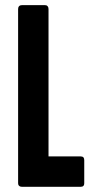

<svg xmlns="http://www.w3.org/2000/svg" viewBox="-20 -720 370 740"><path d="M291 -117.2Q291 -117.2 275.4 -117.2Q258.8 -117.2 238.3 -117.2Q212.9 -117.2 189.5 -117.2Q167 -117.2 167 -117.2Q167 -117.2 167 -190.4Q167 -264.6 167 -359.4Q167 -399.4 167 -440.4Q167 -482.4 167 -520.5Q167 -589.8 167 -637.7Q167 -685.5 167 -685.5Q167 -685.5 167 -685.5Q167 -685.5 167 -685.5Q167 -692.4 163.1 -696.3Q160.2 -700.2 153.3 -700.2Q153.3 -700.2 108.4 -700.2Q64.5 -700.2 64.5 -700.2Q64.5 -700.2 64.5 -700.2Q64.5 -700.2 64.5 -700.2Q57.6 -700.2 53.7 -696.3Q49.8 -692.4 49.8 -685.5Q49.8 -685.5 49.8 -647.5Q49.8 -608.4 49.8 -546.9Q49.8 -514.6 49.8 -476.6Q49.8 -439.5 49.8 -400.4Q49.8 -352.5 49.8 -303.7Q49.8 -254.9 49.8 -210Q49.8 -127.9 49.8 -70.3Q49.8 -13.7 49.8 -13.7Q49.8 -13.7 49.8 -13.7Q49.8 -13.7 49.8 -13.7Q49.8 -6.8 53.7 -3.9Q57.6 0 64.5 0Q64.5 0 108.4 0Q153.3 0 153.3 0Q153.3 0 153.3 0Q154.3 0 154.3 0Q154.3 0 155.3 0Q156.2 0 156.2 0Q156.2 0 173.8 0Q191.4 0 213.9 0Q241.2 0 265.6 0Q291 0 291 0Q291 0 291 0Q291 0 291 0Q297.9 0 301.8 -3.9Q304.7 -6.8 304.7 -13.7Q304.7 -13.7 304.7 -58.6Q304.7 -102.5 304.7 -102.5Q304.7 -102.5 304.7 -102.5Q304.7 -102.5 304.7 -102.5Q304.7 -109.4 301.8 -113.3Q297.9 -117.2 291 -117.2Q291 -117.2 291 -117.2Q291 -117.2 291 -117.2Z"/></svg>

Font: Franchise Goodkids
Style: Regular
Weight: 500
Designer: ""
Version: ""